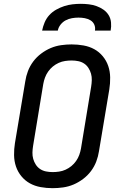

<svg xmlns="http://www.w3.org/2000/svg" viewBox="-20 -975 640 1003"><path d="M255 8Q223 8 192.5 2.5Q162 -3 136.5 -17Q111 -31 92 -54Q73 -77 63.5 -105Q54 -133 53.5 -164.5Q53 -196 58 -227L112 -550Q116 -577 126 -603.5Q136 -630 153.5 -653.5Q171 -677 195 -695Q219 -713 245 -724Q271 -735 299 -739Q327 -743 354 -743Q386 -743 416.5 -737.5Q447 -732 472.5 -718Q498 -704 517 -681Q536 -658 545.5 -630Q555 -602 555.5 -570.5Q556 -539 551 -508L497 -185Q493 -158 483 -131.5Q473 -105 455.5 -81.5Q438 -58 414 -40Q390 -22 364 -11Q338 0 310 4Q282 8 255 8ZM255 -76Q271 -76 288.5 -78.5Q306 -81 322.5 -88.5Q339 -96 353 -107.5Q367 -119 377.5 -134Q388 -149 394 -165.5Q400 -182 403 -199L456 -521Q459 -539 459.5 -556.5Q460 -574 455.5 -590Q451 -606 442 -620Q433 -634 419.5 -643Q406 -652 389 -655.5Q372 -659 354 -659Q338 -659 320.5 -656.5Q303 -654 286.5 -646.5Q270 -639 256 -627.5Q242 -616 231.5 -601Q221 -586 215 -569.5Q209 -553 206 -536L153 -214Q150 -196 149.5 -178.5Q149 -161 153.5 -145Q158 -129 167 -115Q176 -101 189.5 -92Q203 -83 220 -79.5Q237 -76 255 -76ZM200 -815Q204 -836 213 -857.5Q222 -879 237.5 -896Q253 -913 273.5 -924.5Q294 -936 315.5 -943Q337 -950 359 -952.5Q381 -955 402 -955Q423 -955 444 -952.5Q465 -950 484.5 -943Q504 -936 520.5 -924.5Q537 -913 547.5 -896Q558 -879 560 -857.5Q562 -836 558 -815H476Q479 -832 472.5 -846.5Q466 -861 452.5 -869Q439 -877 423 -880Q407 -883 390 -883Q373 -883 356 -880Q339 -877 323.5 -869Q308 -861 296.5 -846.5Q285 -832 282 -815Z"/></svg>

Font: Iosevka Aile Medium Oblique
Style: Regular
Weight: 500
Italic angle: -9°
Designer: Belleve Invis
Foundry: Belleve Invis
Version: Version 31.1.0; ttfautohint (v1.8.4)